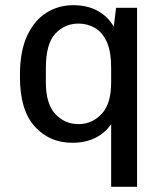

<svg xmlns="http://www.w3.org/2000/svg" viewBox="-20 -541 640 741"><path d="M409 180V-62Q387 -29 349 -9.5Q311 10 259 10Q170 10 113.5 -53.5Q57 -117 57 -242V-253Q57 -343 84.5 -402.5Q112 -462 158.5 -491.5Q205 -521 263 -521Q318 -521 358 -498.5Q398 -476 419 -438L428 -511H509V180ZM283 -62Q335 -62 372 -101Q409 -140 409 -223V-279Q409 -342 392 -379.5Q375 -417 346 -433.5Q317 -450 283 -450Q230 -450 193.5 -411Q157 -372 157 -278V-223Q157 -140 193.5 -101Q230 -62 283 -62Z"/></svg>

Font: Chivo Mono
Style: Regular
Weight: 400
Monospace: yes
Designer: Hector Gatti
Foundry: Omnibus-Type
Version: Version 1.008; ttfautohint (v1.8.4.7-5d5b)